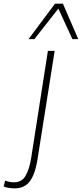

<svg xmlns="http://www.w3.org/2000/svg" viewBox="-140 -810 448 1050"><path d="M159 -532 65 62Q57 112 42 148Q27 184 2.5 202Q-22 220 -59 220Q-72 220 -89 218Q-106 216 -120 210L-112 178Q-97 183 -85.5 185Q-74 187 -63 187Q-21 187 -0.5 152Q20 117 30 57L122 -532ZM16 -596 161 -790H204L288 -596H256L179 -763L48 -596Z"/></svg>

Font: Georama ExtraCondensed Thin ExtraLight
Style: Italic
Weight: 250
Italic angle: -9°
Version: Version 1.001